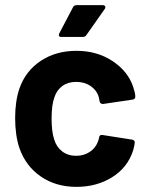

<svg xmlns="http://www.w3.org/2000/svg" viewBox="-20 -720 577 748"><path d="M56 -142Q39 -192 39 -260Q39 -327 56 -376Q80 -444 139 -483Q198 -522 278 -522Q358 -522 418.5 -482Q479 -442 499 -381Q507 -357 507 -345V-343Q507 -334 497 -332L382 -315H380Q371 -315 368 -325L365 -341Q358 -367 334 -384Q310 -401 277 -401Q245 -401 223 -385Q201 -369 192 -341Q181 -311 181 -259Q181 -207 191 -177Q200 -147 222.5 -130Q245 -113 277 -113Q308 -113 331.5 -129.5Q355 -146 364 -175Q365 -177 365 -181Q366 -182 366 -184Q367 -196 380 -194L495 -176Q505 -174 505 -165Q505 -157 499 -135Q478 -68 417.5 -30Q357 8 278 8Q198 8 139.5 -32Q81 -72 56 -142ZM211 -590 264 -691Q268 -700 279 -700H380Q387 -700 389.5 -695.5Q392 -691 388 -685L317 -584Q312 -576 303 -576H219Q212 -576 210 -580Q208 -584 211 -590Z"/></svg>

Font: UMi
Style: Bold
Weight: 700
Designer: Peter Middis
Foundry: We Are UMi
Version: Version 1.0